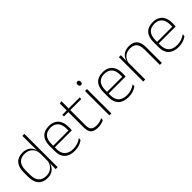

<svg xmlns="http://www.w3.org/2000/svg" viewBox="184 -1682 2710 2710"><g transform="rotate(-45 1539.0 -327.0)"><path d="M237.5 10Q149 10 102 -43.8Q55 -97.5 55 -199V-287.5Q55 -389 102.2 -442.8Q149.5 -496.5 239.5 -496.5Q288 -496.5 325.8 -477.8Q363.5 -459 385.8 -425.2Q408 -391.5 410.5 -345.5H423.5L408.5 -309.5Q405.5 -360.5 383.5 -394.5Q361.5 -428.5 326.2 -445.8Q291 -463 247.5 -463Q173.5 -463 134 -419Q94.5 -375 94.5 -290V-197.5Q94.5 -112.5 134 -68.2Q173.5 -24 248.5 -24Q292 -24 325.8 -41.8Q359.5 -59.5 381.5 -91.2Q403.5 -123 410 -164.5L423 -132.5H411.5Q406 -93 384 -60.8Q362 -28.5 325.2 -9.2Q288.5 10 237.5 10ZM406.5 0 409.5 -126.5 408.5 -140V-347L409 -359L406.5 -497.5V-664H446V0Z M780 10Q682 10 629.5 -41.2Q577 -92.5 577 -187V-290.5Q577 -391.5 625.5 -445Q674 -498.5 767 -498.5Q829 -498.5 871.2 -474.2Q913.5 -450 935.2 -404.8Q957 -359.5 957 -295.5V-278Q957 -265.5 956.5 -252.8Q956 -240 954.5 -225.5H918Q918.5 -245.5 918.5 -263.2Q918.5 -281 918.5 -296Q918.5 -350.5 901.2 -388Q884 -425.5 850.2 -445.2Q816.5 -465 767 -465Q693 -465 654.5 -421Q616 -377 616 -293V-245V-239V-184.5Q616 -147 627 -117.5Q638 -88 659.2 -67.2Q680.5 -46.5 712 -35.5Q743.5 -24.5 785 -24.5Q832 -24.5 872.5 -38.5Q913 -52.5 948.5 -78.5L944 -40Q913.5 -17 871.8 -3.5Q830 10 780 10ZM597 -225.5V-257.5H944.5V-225.5Z M1247.5 9.5Q1196 9.5 1164.2 -5.8Q1132.5 -21 1117.5 -52.2Q1102.5 -83.5 1102.5 -130.5V-459H1142V-134.5Q1142 -79 1167.8 -52.5Q1193.5 -26 1254.5 -26Q1285 -26 1314.2 -33.2Q1343.5 -40.5 1370 -55.5L1365.5 -18.5Q1342.5 -6 1311.2 1.8Q1280 9.5 1247.5 9.5ZM1015 -443V-475.5H1364L1360 -443ZM1103 -469.5V-612.5L1143 -621L1141 -469.5Z M1479 0V-486.5H1518.5V0ZM1499 -585.5Q1483.5 -585.5 1475.8 -594.5Q1468 -603.5 1468 -620.5V-624.5Q1468 -641 1475.8 -650Q1483.5 -659 1499 -659Q1514 -659 1521.8 -650Q1529.5 -641 1529.5 -624.5V-620.5Q1529.5 -603 1521.8 -594.2Q1514 -585.5 1499 -585.5Z M1854 10Q1756 10 1703.5 -41.2Q1651 -92.5 1651 -187V-290.5Q1651 -391.5 1699.5 -445Q1748 -498.5 1841 -498.5Q1903 -498.5 1945.2 -474.2Q1987.5 -450 2009.2 -404.8Q2031 -359.5 2031 -295.5V-278Q2031 -265.5 2030.5 -252.8Q2030 -240 2028.5 -225.5H1992Q1992.5 -245.5 1992.5 -263.2Q1992.5 -281 1992.5 -296Q1992.5 -350.5 1975.2 -388Q1958 -425.5 1924.2 -445.2Q1890.5 -465 1841 -465Q1767 -465 1728.5 -421Q1690 -377 1690 -293V-245V-239V-184.5Q1690 -147 1701 -117.5Q1712 -88 1733.2 -67.2Q1754.5 -46.5 1786 -35.5Q1817.5 -24.5 1859 -24.5Q1906 -24.5 1946.5 -38.5Q1987 -52.5 2022.5 -78.5L2018 -40Q1987.5 -17 1945.8 -3.5Q1904 10 1854 10ZM1671 -225.5V-257.5H2018.5V-225.5Z M2487 0V-308Q2487 -356 2474 -390.5Q2461 -425 2431.5 -443.8Q2402 -462.5 2352.5 -462.5Q2307 -462.5 2273 -444.5Q2239 -426.5 2218.5 -395.2Q2198 -364 2191 -324L2180 -356H2190Q2195.5 -394 2216.5 -426Q2237.5 -458 2274.5 -477.2Q2311.5 -496.5 2363.5 -496.5Q2423 -496.5 2458.8 -474.2Q2494.5 -452 2510.5 -410.8Q2526.5 -369.5 2526.5 -311.5V0ZM2155 0V-486.5H2194.5L2192 -362.5L2194.5 -361V0Z M2853.5 10Q2755.5 10 2703 -41.2Q2650.5 -92.5 2650.5 -187V-290.5Q2650.5 -391.5 2699 -445Q2747.5 -498.5 2840.5 -498.5Q2902.5 -498.5 2944.8 -474.2Q2987 -450 3008.8 -404.8Q3030.5 -359.5 3030.5 -295.5V-278Q3030.5 -265.5 3030 -252.8Q3029.5 -240 3028 -225.5H2991.5Q2992 -245.5 2992 -263.2Q2992 -281 2992 -296Q2992 -350.5 2974.8 -388Q2957.5 -425.5 2923.8 -445.2Q2890 -465 2840.5 -465Q2766.5 -465 2728 -421Q2689.5 -377 2689.5 -293V-245V-239V-184.5Q2689.5 -147 2700.5 -117.5Q2711.5 -88 2732.8 -67.2Q2754 -46.5 2785.5 -35.5Q2817 -24.5 2858.5 -24.5Q2905.5 -24.5 2946 -38.5Q2986.5 -52.5 3022 -78.5L3017.5 -40Q2987 -17 2945.2 -3.5Q2903.5 10 2853.5 10ZM2670.5 -225.5V-257.5H3018V-225.5Z"/></g></svg>

Font: Anek Gujarati Medium ExtraLight
Style: Regular
Weight: 250
Version: Version 1.003